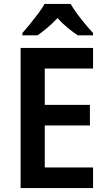

<svg xmlns="http://www.w3.org/2000/svg" viewBox="-20 -958 549 978"><path d="M454 0H85V-714H454V-609H208V-424H438V-319H208V-105H454ZM340 -938Q352 -916 372 -889Q392 -862 413.5 -836Q435 -810 454 -790V-778H376Q352 -794 324.5 -816.5Q297 -839 273 -866Q248 -839 221 -816.5Q194 -794 171 -778H94V-790Q112 -810 133.5 -836.5Q155 -863 175 -889.5Q195 -916 207 -938Z"/></svg>

Font: Noto Sans Sinhala UI SemiCondensed SemiBold
Style: Regular
Weight: 600
Width: 4
Designer: Jelle Bosma - Monotype Design Team
Foundry: Monotype Imaging Inc.
Version: Version 2.006; ttfautohint (v1.8.4.7-5d5b)